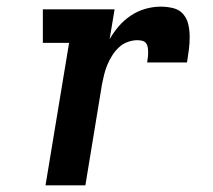

<svg xmlns="http://www.w3.org/2000/svg" viewBox="-20 -558 640 578"><path d="M117 0 188 -429H109V-530H325L310 -440Q322 -461 338 -479.5Q354 -498 374.5 -511.5Q395 -525 418 -531.5Q441 -538 464 -538Q483 -538 501.5 -533.5Q520 -529 531.5 -515.5Q543 -502 547 -484Q551 -466 551 -446.5Q551 -427 548.5 -408Q546 -389 543 -370H423Q424 -377 425 -384.5Q426 -392 426 -399.5Q426 -407 425 -414.5Q424 -422 420 -427.5Q416 -433 409 -435Q402 -437 394 -437Q379 -437 364 -431.5Q349 -426 337.5 -415Q326 -404 317.5 -390.5Q309 -377 303 -362.5Q297 -348 293.5 -333.5Q290 -319 287 -304L237 0Z"/></svg>

Font: Iosevka Curly Slab Extended
Style: Bold Italic
Weight: 700
Width: 7
Italic angle: -9°
Monospace: yes
Designer: Belleve Invis
Foundry: Belleve Invis
Version: Version 11.0.0; ttfautohint (v1.8.3)